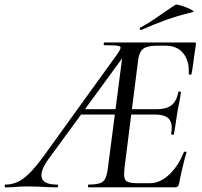

<svg xmlns="http://www.w3.org/2000/svg" viewBox="-80 -808 870 828"><path d="M-56 0Q-60 0 -60 -6Q-60 -12 -56 -12Q-31 -12 -7 -22Q17 -32 44 -58Q71 -84 107 -133L426 -575Q439 -594 440 -601.5Q441 -609 425 -611Q409 -613 371 -613Q367 -613 367 -619Q367 -625 371 -625H759Q767 -625 765 -616Q762 -598 758.5 -573.5Q755 -549 752 -526Q749 -503 746 -489Q745 -485 739.5 -486Q734 -487 734 -490Q737 -545 710.5 -578Q684 -611 634 -611H602Q570 -611 552 -605Q534 -599 526 -584Q518 -569 515 -543L457 -85Q454 -57 456.5 -42.5Q459 -28 472.5 -23Q486 -18 515 -18H567Q610 -18 649.5 -55Q689 -92 713 -152Q715 -155 720.5 -154Q726 -153 724 -150Q716 -123 707 -85Q698 -47 692 -15Q689 0 676 0H303Q299 0 299 -6Q299 -12 303 -12Q348 -12 364 -25Q380 -38 385 -81L454 -613L480 -602L130 -123Q92 -71 100 -41.5Q108 -12 166 -12Q171 -12 170.5 -6Q170 0 166 0Q148 0 127.5 -1Q107 -2 85 -3Q63 -4 40 -4Q9 -4 -10.5 -2Q-30 0 -56 0ZM264 -314 282 -337H467L470 -314ZM670 -229Q669 -226 663.5 -227Q658 -228 658 -231Q666 -275 649 -294.5Q632 -314 588 -314H448L451 -337H595Q638 -337 659.5 -354Q681 -371 689 -410Q689 -415 695 -413.5Q701 -412 700 -409Q696 -378 692 -361Q688 -344 685 -325Q681 -302 678 -279Q675 -256 670 -229ZM530 -679Q526 -677 523.5 -682.5Q521 -688 525 -689Q569 -713 604.5 -738.5Q640 -764 676 -787Q680 -790 694.5 -786Q709 -782 725 -775.5Q741 -769 750 -763Q759 -757 752 -756Q685 -740 633 -721Q581 -702 530 -679Z"/></svg>

Font: Cormorant Medium
Style: Italic
Weight: 500
Italic angle: -10°
Designer: Christian Thalmann (Catharsis Fonts)
Foundry: Catharsis Fonts
Version: Version 4.000